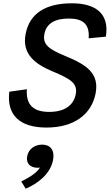

<svg xmlns="http://www.w3.org/2000/svg" viewBox="-20 -762 666 1165"><path d="M518 -529.5 622.5 -539.5C645.5 -684.5 554 -742 416.5 -742C257 -742 159.5 -681 135.5 -556C112 -434.5 191.5 -374 298.5 -329C404.5 -284.5 453 -258 439.5 -190C426.5 -124.5 374.5 -83 278.5 -83C182 -83 136.5 -126.5 143 -220.5L36.5 -205.5C19.5 -65 98.5 12 262 12C429.5 12 535 -68 560 -194.5C584 -318.5 503 -370 376.5 -422C279 -462.5 236.5 -490.5 249.5 -556.5C261.5 -617.5 310 -649.5 398 -649.5C481.5 -649.5 525 -616.5 518 -529.5ZM208.5 256C213 256 217.5 255.5 222.5 255C198.5 291.5 155.5 315.5 109 339L136 383C209.5 351.5 285 294 301.5 210.5C314 145.5 282.5 115.5 235.5 115.5C191.5 115.5 153.5 141.5 145 185.5C136.5 229.5 164 256 208.5 256Z"/></svg>

Font: Monaspace Neon Medium
Style: Italic
Weight: 500
Italic angle: -11°
Designer: Riley Cran & the Lettermatic Team
Foundry: Lettermatic
Version: Version 1.200 (Monaspace Neon)